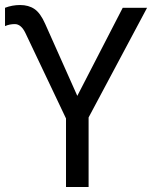

<svg xmlns="http://www.w3.org/2000/svg" viewBox="-30 -745 606 765"><path d="M50 -725Q84 -725 107.5 -709Q131 -693 150 -650L278 -363L459 -714H556L323 -277V0H233V-273L71 -614Q54 -649 29 -649Q8 -649 -10 -641V-714Q19 -725 50 -725Z"/></svg>

Font: Advent Sans Logo
Style: Regular
Weight: 400
Designer: Types & Symbols
Foundry: Types & Symbols
Version: Version 1.002